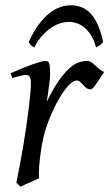

<svg xmlns="http://www.w3.org/2000/svg" viewBox="-20 -688 415 728"><path d="M375 -415Q369.1 -407.2 362.1 -396Q355 -384.8 347.9 -374.3Q340.8 -363.8 334.5 -356.4Q328.1 -349.1 323.2 -349.1Q314 -349.1 307.4 -354.5Q300.8 -359.9 295.2 -366Q289.6 -372.1 283.9 -377.4Q278.3 -382.8 271 -382.8Q258.3 -382.8 241.5 -365.5Q224.6 -348.1 207.8 -320.1Q190.9 -292 175.5 -257.1Q160.2 -222.2 149.9 -187Q144.5 -168.5 140.4 -146.2Q136.2 -124 133.1 -100.6Q129.9 -77.1 128.4 -54.4Q127 -31.7 127.9 -12.2Q121.6 -8.8 112.1 -4.6Q102.5 -0.5 92.5 3.9Q82.5 8.3 73.2 12.5Q64 16.6 58.1 20L42 4.9Q49.3 -29.8 56.2 -66.9Q63 -104 69.1 -140.9Q75.2 -177.7 80.3 -212.9Q85.4 -248 89.1 -278.3Q92.8 -308.6 95 -332.5Q97.2 -356.4 97.2 -371.1Q97.2 -382.3 95.5 -388.9Q93.8 -395.5 91.1 -398.7Q88.4 -401.9 84.7 -402.8Q81.1 -403.8 77.1 -403.8Q72.3 -403.8 64 -402.1Q55.7 -400.4 47.4 -397.9Q37.6 -395.5 26.9 -392.1L20 -410.2Q40.5 -419.4 61.3 -428Q82 -436.5 100.1 -442.9Q118.2 -449.2 131.6 -453.1Q145 -457 150.9 -457Q157.7 -457 161.6 -454.6Q165.5 -452.1 167.2 -446Q168.9 -439.9 169.4 -429Q169.9 -418 169.9 -400.9Q169.9 -395.5 168.5 -382.8Q167 -370.1 165 -355.2Q163.1 -340.3 160.9 -325.7Q158.7 -311 157.2 -301.8Q180.7 -350.1 201.7 -380.4Q222.7 -410.6 241.5 -427.7Q260.3 -444.8 277.3 -450.9Q294.4 -457 310.1 -457Q318.8 -457 325.9 -452.1Q333 -447.3 340.3 -440.4Q347.7 -433.6 356 -426.5Q364.3 -419.4 375 -415ZM88.9 -528.8Q106.9 -568.4 126.7 -595Q146.5 -621.6 167 -637.7Q187.5 -653.8 208 -660.9Q228.5 -668 248 -668Q269.5 -668 288.3 -660.9Q307.1 -653.8 322.8 -637.5Q338.4 -621.1 350.6 -594.5Q362.8 -567.9 371.1 -528.8Q364.3 -520.5 357.9 -516.1Q351.6 -511.7 344.2 -507.8Q337.4 -534.7 325.9 -553.2Q314.5 -571.8 300.5 -583.3Q286.6 -594.7 271.2 -599.9Q255.9 -605 242.2 -605Q226.6 -605 209.2 -599.9Q191.9 -594.7 174.6 -583.3Q157.2 -571.8 140.4 -553.2Q123.5 -534.7 109.9 -507.8Q103 -511.7 98.4 -515.6Q93.8 -519.5 88.9 -528.8Z"/></svg>

Font: Gentium Plus Viet
Style: Italic
Weight: 400
Italic angle: -8°
Designer: J. Victor Gaultney, Annie Olsen, Iska Routamaa, Becca Hirsbrunner
Foundry: SIL International
Version: Version 5.000